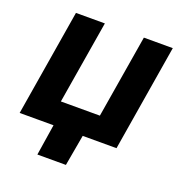

<svg xmlns="http://www.w3.org/2000/svg" viewBox="-126 -644 856 908"><g transform="rotate(20 302.5 -190.0)"><path d="M14.6 0 103 -535.6H248.5L179.2 -117.7H375.5L444.8 -535.6H590.3L502 0ZM160.6 156.2 189.9 -31.2H337.4L304.2 156.2Z"/></g></svg>

Font: Inter 20pt
Style: Bold Italic
Weight: 700
Italic angle: -9.3988°
Version: Version 4.001;git-66647c0bb